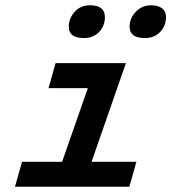

<svg xmlns="http://www.w3.org/2000/svg" viewBox="-20 -712 654 732"><path d="M299.8 -566.9Q242.2 -566.9 242.2 -609.9Q242.2 -641.6 264.4 -666.7Q286.6 -691.9 323.2 -691.9Q379.9 -691.9 379.9 -647Q379.9 -612.3 357.4 -589.6Q335 -566.9 299.8 -566.9ZM532.2 -566.9Q474.1 -566.9 474.1 -609.9Q474.1 -643.1 498 -667.5Q522 -691.9 556.2 -691.9Q582 -691.9 597.4 -680.7Q612.8 -669.4 612.8 -647Q612.8 -612.8 590.3 -589.8Q567.9 -566.9 532.2 -566.9ZM64 -95.2H216.8L314.9 -376H165L191.9 -471.2H460L329.1 -95.2H500L473.1 0H37.1Z"/></svg>

Font: IntelOne Mono Medium
Style: Italic
Weight: 500
Italic angle: -16°
Designer: Fred Shallcrass
Foundry: Frere-Jones Type LLC
Version: Version 1.200;hotconv 1.1.0;makeotfexe 2.6.0;FJTRelease1.2